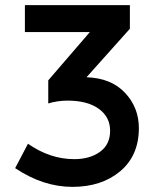

<svg xmlns="http://www.w3.org/2000/svg" viewBox="-20 -719 618 748"><path d="M77 -594V-699H486V-607L317 -418Q413 -415 467 -357.5Q521 -300 521 -220Q521 -113 448.5 -52Q376 9 262 9Q148 9 39 -64L89 -159Q175 -99 269 -99Q330 -99 369.5 -127.5Q409 -156 409 -209.5Q409 -263 365 -295Q321 -327 243 -327Q204 -327 168 -316V-406L330 -594Z"/></svg>

Font: Myanmar Khyay
Style: Regular
Weight: 400
Designer: Danh Hong
Foundry: Google Inc.
Version: Version 1.10 March 4, 2015